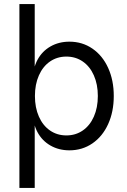

<svg xmlns="http://www.w3.org/2000/svg" viewBox="-20 -720 622 940"><path d="M141 -170V-330Q141 -385 163.5 -427Q186 -469 227 -492.5Q268 -516 320 -516Q383 -516 432.5 -482Q482 -448 509.5 -387.5Q537 -327 537 -250Q537 -173 509.5 -112.5Q482 -52 432.5 -18Q383 16 320 16Q268 16 227 -7.5Q186 -31 163.5 -73Q141 -115 141 -170ZM75 -700H150V200H75ZM459 -250Q459 -307 439.5 -351Q420 -395 385 -419Q350 -443 305 -443Q260 -443 225 -419Q190 -395 170.5 -351Q151 -307 151 -250Q151 -193 170.5 -149Q190 -105 225 -81Q260 -57 305 -57Q350 -57 385 -81Q420 -105 439.5 -149Q459 -193 459 -250Z"/></svg>

Font: Uncut Sans Variable
Style: Regular
Weight: 400
Designer: Kasper Nordkvist
Foundry: UNCUT.wtf
Version: Version 1.304;Glyphs 3.2 (3246)